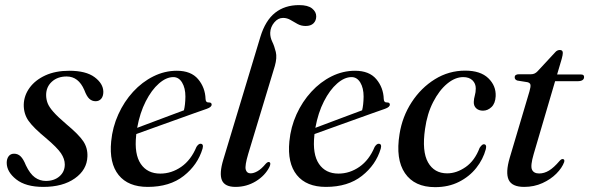

<svg xmlns="http://www.w3.org/2000/svg" viewBox="-20 -742 2368 772"><path d="M164.5 -14.5Q198 -14.5 219.2 -33Q240.5 -51.5 240.5 -80.5Q240.5 -103 225.2 -125.8Q210 -148.5 164.5 -187Q114 -228.5 94.5 -256.5Q75 -284.5 75.5 -321.5Q76.5 -358 99 -389Q121.5 -420 162.2 -438.8Q203 -457.5 258.5 -457.5Q325.5 -457.5 360.2 -431.8Q395 -406 395.5 -373Q395.5 -355 387 -345Q378.5 -335 364.5 -335Q350 -335 339.2 -344.8Q328.5 -354.5 319 -380Q295.5 -434.5 248 -434.5Q211.5 -434.5 188.5 -413.5Q165.5 -392.5 165.5 -360Q165.5 -343 171.5 -327.2Q177.5 -311.5 195 -291.8Q212.5 -272 246.5 -243Q297.5 -200.5 315.2 -173.5Q333 -146.5 331.5 -112.5Q329.5 -59 281 -24.8Q232.5 9.5 154 9.5Q83.5 9.5 45.2 -20.8Q7 -51 7 -87.5Q7 -103.5 14.8 -113.8Q22.5 -124 36.5 -124Q52 -124 63 -113.2Q74 -102.5 84 -77.5Q100.5 -43 120.2 -28.8Q140 -14.5 164.5 -14.5Z M794.5 -144.5Q775 -79 718.8 -34.8Q662.5 9.5 574 9.5Q495.5 9.5 457 -38.2Q418.5 -86 427 -173.5Q432.5 -231 455.8 -282.2Q479 -333.5 515.2 -373Q551.5 -412.5 596.8 -435Q642 -457.5 691 -457.5Q748 -457.5 776.5 -423.8Q805 -390 806.5 -344Q807 -329 820.5 -330Q830.5 -330 831 -322Q831.5 -311.5 811.5 -304.5Q796.5 -299.5 762.2 -287.2Q728 -275 685 -259.5Q642 -244 600 -229Q558 -214 528 -203Q527.5 -200.5 527.5 -197.5Q519.5 -122 546 -83Q572.5 -44 624.5 -44Q669.5 -44 708.8 -71.2Q748 -98.5 770 -151.5Q778.5 -164.5 786.5 -164Q799.5 -163.5 794.5 -144.5ZM677 -432Q648.5 -432 619 -406.2Q589.5 -380.5 566 -334.5Q542.5 -288.5 531.5 -228Q559.5 -238.5 594.8 -251.8Q630 -265 663.2 -277.5Q696.5 -290 719.5 -298.5Q725 -320 725.5 -353.5Q725.5 -388 712.2 -410Q699 -432 677 -432Z M1182.5 -721.5Q1218 -721.5 1234.8 -708Q1251.5 -694.5 1251.5 -676.5Q1251.5 -659 1240.5 -648.2Q1229.5 -637.5 1209 -637.5Q1191 -637.5 1176.5 -645.5Q1162 -653.5 1148 -661.8Q1134 -670 1118 -670Q1098 -670 1082.8 -651.8Q1067.5 -633.5 1066.5 -610.5Q1066 -592 1074.8 -574Q1083.5 -556 1089 -533Q1094.5 -510 1085 -476.5L978 -123Q964 -76 968 -60.5Q972 -45 987.5 -45Q1000.5 -45 1016 -54Q1031.5 -63 1048.5 -83.5Q1056.5 -92 1062 -90.5Q1071 -87.5 1063.5 -71Q1046 -36 1008.8 -13.2Q971.5 9.5 927 9.5Q883.5 9.5 872.2 -17.5Q861 -44.5 878 -100.5L1027 -594Q1047 -659.5 1086 -690.5Q1125 -721.5 1182.5 -721.5Z M1511 -144.5Q1491.5 -79 1435.2 -34.8Q1379 9.5 1290.5 9.5Q1212 9.5 1173.5 -38.2Q1135 -86 1143.5 -173.5Q1149 -231 1172.2 -282.2Q1195.5 -333.5 1231.8 -373Q1268 -412.5 1313.2 -435Q1358.5 -457.5 1407.5 -457.5Q1464.5 -457.5 1493 -423.8Q1521.5 -390 1523 -344Q1523.5 -329 1537 -330Q1547 -330 1547.5 -322Q1548 -311.5 1528 -304.5Q1513 -299.5 1478.8 -287.2Q1444.5 -275 1401.5 -259.5Q1358.5 -244 1316.5 -229Q1274.5 -214 1244.5 -203Q1244 -200.5 1244 -197.5Q1236 -122 1262.5 -83Q1289 -44 1341 -44Q1386 -44 1425.2 -71.2Q1464.5 -98.5 1486.5 -151.5Q1495 -164.5 1503 -164Q1516 -163.5 1511 -144.5ZM1393.5 -432Q1365 -432 1335.5 -406.2Q1306 -380.5 1282.5 -334.5Q1259 -288.5 1248 -228Q1276 -238.5 1311.2 -251.8Q1346.5 -265 1379.8 -277.5Q1413 -290 1436 -298.5Q1441.5 -320 1442 -353.5Q1442 -388 1428.8 -410Q1415.5 -432 1393.5 -432Z M1842.5 -432Q1810 -432 1778 -405.5Q1746 -379 1721.8 -332Q1697.5 -285 1689 -223.5Q1676 -133.5 1701 -89.2Q1726 -45 1778 -45Q1816 -45 1852.5 -70.5Q1889 -96 1908.5 -147.5Q1918.5 -162.5 1925.5 -162Q1938 -161.5 1933.5 -142.5Q1922.5 -101.5 1895 -66.8Q1867.5 -32 1825.5 -10.8Q1783.5 10.5 1729.5 10.5Q1646.5 10.5 1608.2 -45.8Q1570 -102 1586.5 -203Q1597.5 -273 1635.2 -331Q1673 -389 1728.8 -423.5Q1784.5 -458 1850.5 -458Q1912 -458 1943.5 -427.5Q1975 -397 1973 -355Q1971.5 -326 1956.2 -311.5Q1941 -297 1922 -297Q1905 -297 1894.8 -306.5Q1884.5 -316 1885 -332Q1885.5 -345.5 1889.2 -358.2Q1893 -371 1893 -386.5Q1893 -406 1879.8 -419Q1866.5 -432 1842.5 -432Z M2101 -411.5 2060.5 -418Q2049.5 -421.5 2049.5 -431Q2049.5 -443.5 2067 -443.5H2115.5Q2130.5 -443.5 2141.5 -455.5L2212 -531.5Q2220 -541 2231 -541Q2243 -541 2243 -529Q2243 -521.5 2238.5 -505L2220 -442.5H2316.5Q2328.5 -442.5 2328.5 -432.5Q2328.5 -415.5 2302 -415.5H2212L2126 -123Q2112 -75.5 2119 -60Q2126 -44.5 2148 -44.5Q2168 -44.5 2187.5 -56.2Q2207 -68 2229.5 -94.5Q2237 -103 2242.5 -102.5Q2251.5 -102 2248.5 -90.5Q2240 -67 2217.2 -44Q2194.5 -21 2161 -5.8Q2127.5 9.5 2087.5 9.5Q2038.5 9.5 2025.2 -19.2Q2012 -48 2029.5 -107.5L2109 -375Q2114.5 -394 2112.8 -401.5Q2111 -409 2101 -411.5Z"/></svg>

Font: Fraunces 72pt S000
Style: Italic
Weight: 400
Italic angle: -16°
Version: Version 1.000; ttfautohint (v1.8.3)